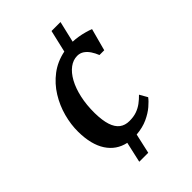

<svg xmlns="http://www.w3.org/2000/svg" viewBox="-235 -781 998 998"><g transform="rotate(-45 264.0 -282.5)"><path d="M181 118.5 206.5 5Q141 -9 104.2 -65.2Q67.5 -121.5 66.5 -215.5Q66 -269.5 81 -325.2Q96 -381 126.5 -430.2Q157 -479.5 203 -514.5Q249 -549.5 310.5 -562L339 -684.5H405L377.5 -567.5Q396 -567 417.5 -563.5Q439 -560 459.8 -554.2Q480.5 -548.5 495 -542.5L462 -420H427Q418.5 -441.5 406.8 -459.2Q395 -477 379 -488Q363 -499 342 -499Q312 -499 285.2 -479Q258.5 -459 238.2 -422.2Q218 -385.5 206.8 -335Q195.5 -284.5 196 -223.5Q197 -169 208.2 -134.5Q219.5 -100 241.2 -83.5Q263 -67 295 -67Q326 -67 349 -75.2Q372 -83.5 390.8 -97.5Q409.5 -111.5 426.5 -129L451 -86Q439 -69.5 414.8 -48.8Q390.5 -28 354.8 -11.5Q319 5 271.5 9L247 118.5Z"/></g></svg>

Font: Merriweather SemiBold
Style: Italic
Weight: 600
Italic angle: -7.8°
Version: Version 2.101